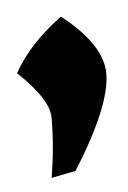

<svg xmlns="http://www.w3.org/2000/svg" viewBox="-62 -725 217 326"><g transform="rotate(-5 46.5 -561.5)"><path d="M13.7 -425.3Q22.5 -478.5 22.5 -527.3Q22.5 -558.6 -29.3 -607.4Q-3.9 -654.3 53.2 -696.8Q121.6 -643.1 121.6 -593.8Q121.6 -539.1 55.2 -433.6Z"/></g></svg>

Font: Balgruf
Style: Regular
Weight: 500
Designer: Paul James MIller
Foundry: High-Logic / Made with FontCreator
Version: Version 1.201;March 28, 2021;FontCreator 13.0.0.2683 64-bit